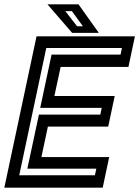

<svg xmlns="http://www.w3.org/2000/svg" viewBox="-37 -868 644 888"><path d="M-17 0 132 -700H587L557 -558.5H243.5L214.5 -424H493.5L463.5 -282.5H184.5L154.5 -141.5H468L438 0ZM52 -57.5H402L408.5 -88H89.5L143 -338H427L433.5 -369H149L201.5 -615.5H520.5L527 -646H177ZM420 -716H296.5L182.5 -848H326ZM346.5 -746.5 295.5 -816.5H265L319.5 -746.5Z"/></svg>

Font: Tourney SemiBold
Style: Italic
Weight: 600
Italic angle: -12°
Version: Version 1.015